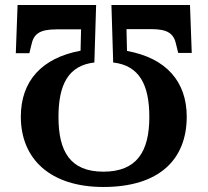

<svg xmlns="http://www.w3.org/2000/svg" viewBox="-20 -734 827 765"><path d="M737 -714H424L431 -485C536 -473 575 -395 575 -268C575 -130 525 -50 392 -50C260 -50 213 -130 213 -268C213 -395 251 -473 356 -485L363 -714H50L43 -522H97L105 -555C114 -599 138 -617 205 -617H303L301 -532C146 -503 63 -411 63 -269C63 -100 181 11 392 11C616 11 724 -100 724 -269C724 -410 641 -503 486 -531L484 -618H582C649 -618 673 -600 682 -556L690 -523H744Z"/></svg>

Font: Noto Serif Semi
Style: Regular
Weight: 600
Designer: Monotype Design Team
Foundry: Monotype Imaging Inc.
Version: Version 1.002